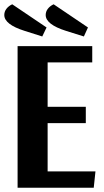

<svg xmlns="http://www.w3.org/2000/svg" viewBox="-24 -875 486 895"><path d="M198 -377H376V-301H198V-76H421L413 0H58V-660H406V-584H198ZM173 -705 91 -731Q-4 -761 -4 -805Q-4 -821 6 -834Q16 -847 33 -855L193 -747ZM367 -705 284 -731Q189 -761 189 -805Q189 -821 199 -834Q209 -847 226 -855L386 -747Z"/></svg>

Font: Sansita Medium
Style: Regular
Weight: 500
Designer: Pablo Cosgaya
Foundry: Omnibus-Type
Version: Version 1.006